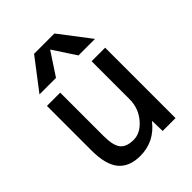

<svg xmlns="http://www.w3.org/2000/svg" viewBox="-217 -877 1003 1003"><g transform="rotate(-45 284.5 -375.0)"><path d="M286 -715 204 -590H82L212 -760H362L492 -590H370L288 -715ZM402 0 400 -75H398Q332 10 227 10Q147 10 107 -38Q67 -86 67 -190V-520H165V-200Q165 -129 187.5 -101.5Q210 -74 262 -74Q313 -74 355 -123.5Q397 -173 397 -240V-520H497V0Z"/></g></svg>

Font: Mplus 1p Medium
Style: Regular
Weight: 500
Version: Version 1.061